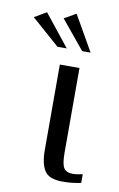

<svg xmlns="http://www.w3.org/2000/svg" viewBox="-137 -627 417 674"><g transform="rotate(10 71.5 -290.5)"><path d="M133 4Q86 4 70 -21Q54 -46 54 -94V-399H124V-98Q124 -57 133 -43Q142 -29 165 -29Q174 -29 185.5 -31Q197 -33 200 -34V-3Q197 -2 188.5 -0.5Q180 1 166.5 2.5Q153 4 133 4ZM35 -459 -65 -547 -22 -572 68 -459ZM123 -459 39 -561 81 -585 153 -459Z"/></g></svg>

Font: Genos Thin
Style: Regular
Weight: 400
Version: Version 1.010